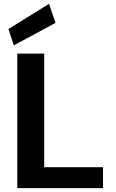

<svg xmlns="http://www.w3.org/2000/svg" viewBox="-20 -979 605 999"><path d="M70 0V-700H210V-109H516V0ZM52 -743 24 -828 235 -959 269 -860Z"/></svg>

Font: DM Sans 12pt ExtraBold
Style: Regular
Weight: 800
Version: Version 4.004;gftools[0.9.30]